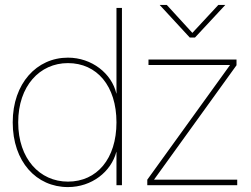

<svg xmlns="http://www.w3.org/2000/svg" viewBox="-20 -760 1032 788"><path d="M258.8 7.8C356.9 7.8 436 -55.2 457.5 -136.7H458V0H480.5V-727.5H458V-376H457.5C438.5 -458.5 356.9 -523.4 258.8 -523.4C130.9 -523.4 32.2 -418 32.2 -257.8C32.2 -96.2 129.4 7.8 258.8 7.8ZM258.8 -14.6C143.1 -14.6 54.7 -108.4 54.7 -257.8C54.7 -407.2 143.1 -501 258.8 -501C377.9 -501 458 -407.2 458 -257.8C458 -108.4 377.9 -14.6 258.8 -14.6ZM584.5 0H953.6V-22.5H612.3V-22.9L950.7 -492.2V-515.6H589.4V-493.2H923.8V-492.7L584.5 -22.5ZM664.6 -739.7H635.7V-739.3L758.8 -606H780.3L904.3 -739.3V-739.7H876L769.5 -625Z"/></svg>

Font: Raveo Display Display Thin
Style: Regular
Weight: 100
Designer: Jakub Foglar, Rasmus Andersson (Inter)
Foundry: Jakubfoglar.com
Version: Version 1.100;Glyphs 3.2.3 (3260)